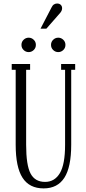

<svg xmlns="http://www.w3.org/2000/svg" viewBox="-20 -1035 479 1065"><path d="M222 10Q143 10 105 -49Q67 -108 67 -232V-648H45V-680H147V-648H125V-232Q125 -119 149.5 -72.5Q174 -26 230 -26Q283 -26 312 -74.5Q341 -123 341 -232V-648H319V-680H397V-648H375V-232Q375 -108 337 -49Q299 10 222 10ZM139 -746Q123 -746 111 -757.5Q99 -769 99 -786Q99 -803 111 -814.5Q123 -826 139 -826Q155 -826 167 -814.5Q179 -803 179 -786Q179 -769 167 -757.5Q155 -746 139 -746ZM303 -746Q287 -746 275 -757.5Q263 -769 263 -786Q263 -803 275 -814.5Q287 -826 303 -826Q319 -826 331 -814.5Q343 -803 343 -786Q343 -769 331 -757.5Q319 -746 303 -746ZM266 -993.9Q271.4 -1005.6 279.5 -1010.5Q287.6 -1015.5 296.6 -1015.5Q309.2 -1015.5 316.9 -1008.3Q324.5 -1001.1 324.5 -989.4Q324.5 -975.9 313.7 -963.3L237.2 -876H204.8Z"/></svg>

Font: Margherita Variable
Style: Regular
Weight: 400
Designer: James Puckett
Foundry: Dunwich Type Founders
Version: Version 1.008